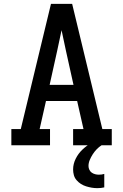

<svg xmlns="http://www.w3.org/2000/svg" viewBox="-20 -755 640 998"><path d="M39 0V-84H88L245 -735H355L512 -84H561V0H360V-84H414L381 -230H219L186 -84H240V0ZM362 -314 323 -490Q317 -517 311.5 -544Q306 -571 300 -598Q294 -571 288.5 -544Q283 -517 277 -490L238 -314ZM486 223Q471 223 456.5 220.5Q442 218 427.5 213.5Q413 209 400.5 201Q388 193 378 181.5Q368 170 364 155.5Q360 141 360 126Q360 97 373.5 70Q387 43 408 23Q429 3 454.5 -12Q480 -27 508 -36V0Q494 9 482.5 21Q471 33 462 47Q453 61 446.5 76.5Q440 92 440 108Q440 118 444.5 127.5Q449 137 457 142.5Q465 148 474.5 150.5Q484 153 494 153Q501 153 508.5 152Q516 151 522 149V219Q514 221 504.5 222Q495 223 486 223Z"/></svg>

Font: Iosevka Etoile Medium
Style: Regular
Weight: 500
Designer: Belleve Invis
Foundry: Belleve Invis
Version: Version 22.1.2; ttfautohint (v1.8.4)